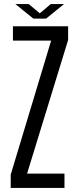

<svg xmlns="http://www.w3.org/2000/svg" viewBox="-20 -930 390 950"><path d="M33 0V-66L233 -729H44V-800H317V-732L114 -71H299V0ZM56 -910H122L177 -864L231 -910H297L208 -838H145Z"/></svg>

Font: Big Shoulders Text
Style: Regular
Weight: 400
Designer: Patric King
Foundry: XO Type Co
Version: Version 1.000; ttfautohint (v1.8.2)